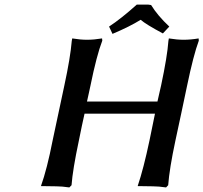

<svg xmlns="http://www.w3.org/2000/svg" viewBox="-20 -820 895 845"><path d="M788.1 -645Q819.3 -645 854 -650.9L855 -641.1Q831.5 -578.1 803.2 -441.9Q794.9 -401.9 777.8 -321.5Q760.7 -241.2 752 -201.2Q725.6 -77.6 720.2 -4.9L710.9 4.9Q677.7 0 652.8 0L585.9 -1Q611.8 -77.6 638.2 -203.1L662.1 -319.8H352.1Q349.6 -309.1 340.3 -265.9Q331.1 -222.7 327.1 -201.2Q299.8 -72.8 294.9 -4.9L285.2 4.9Q252 0 228 0L160.2 -1Q187 -75.7 211.9 -203.1Q261.2 -435.1 263.2 -443.8Q289.6 -565.9 295.9 -640.1Q295.9 -640.6 296.9 -645.5Q297.9 -650.4 297.9 -650.9Q334 -645 362.8 -645Q393.6 -645 429.2 -650.9L430.2 -641.1Q405.3 -576.7 377.9 -441.9Q376.5 -434.1 371.1 -410.6Q365.7 -387.2 362.8 -373H672.9Q675.3 -385.7 681.2 -409.7Q687 -433.6 689 -443.8Q716.3 -571.8 721.2 -640.1Q721.2 -640.6 722.2 -645.5Q723.1 -650.4 723.1 -650.9Q759.3 -645 788.1 -645ZM631.8 -799.8 645 -797.9Q673.8 -751 725.1 -703.1L696.8 -672.9Q622.6 -712.4 599.1 -732.9Q551.3 -703.1 475.1 -670.9L460 -703.1Q513.7 -738.3 582 -799.8Z"/></svg>

Font: Linear Smooth
Style: Bold Italic
Weight: 700
Designer: Philipp H. Poll, Flanker
Foundry: Philipp H. Poll, reworked by Flanker
Version: Version 1.061 | FøM Fix